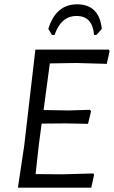

<svg xmlns="http://www.w3.org/2000/svg" viewBox="-20 -870 528 890"><path d="M221 -708 204 -736Q239 -850 337 -850Q440 -850 452 -736L427 -708H416Q409 -796 335 -796Q263 -796 233 -708ZM413 -66 416 -59 403 0H63L92 -193L144 -640H485L488 -633L475 -574L333 -578L211 -576L182 -360L297 -358L397 -361L402 -354L388 -296L282 -298L173 -297L160 -199L145 -63L268 -62Z"/></svg>

Font: Alegreya Sans
Style: Italic
Weight: 400
Italic angle: -7°
Designer: Juan Pablo del Peral
Foundry: Huerta Tipografica
Version: Version 2.007